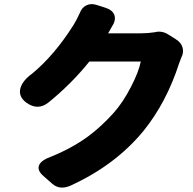

<svg xmlns="http://www.w3.org/2000/svg" viewBox="-20 -833 918 911"><path d="M228 39 186 2Q156 -24 165 -48Q174 -73 228 -92Q327 -133 401 -188Q460 -232 518 -296Q563 -346 601 -420Q638 -491 648 -541H526H404Q318 -434 209 -346Q159 -307 105 -346Q66 -375 77 -415Q88 -452 133 -484Q238 -571 328 -713Q342 -735 358 -770Q368 -797 389.5 -807.5Q411 -818 437 -810L481 -796Q515 -785 523 -760.5Q531 -736 510 -705Q507 -699 500 -687Q495 -679 493 -675H651Q681 -675 714 -680Q748 -689 779 -669L814 -647Q839 -632 846 -608Q853 -584 840 -559Q835 -547 830 -533Q770 -347 661 -212Q527 -49 314 48Q264 70 228 39Z"/></svg>

Font: GenSenRounded TW H
Style: Regular
Weight: 900
Version: Version 1.501;PS 1;hotconv 16.6.51;makeotf.lib2.5.65220